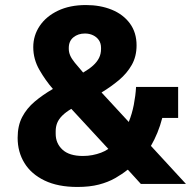

<svg xmlns="http://www.w3.org/2000/svg" viewBox="-20 -730 761 762"><path d="M539 0 488 -56H486Q465 -39 437 -23Q409 -7 372.5 2.5Q336 12 287 12Q210 12 157 -13.5Q104 -39 77 -83Q50 -127 50 -183Q50 -231 68 -265.5Q86 -300 118 -327Q150 -354 190 -377Q161 -410 136.5 -452.5Q112 -495 112 -543Q112 -589 137.5 -627Q163 -665 210 -687.5Q257 -710 321 -710Q378 -710 423.5 -691.5Q469 -673 495.5 -637Q522 -601 522 -550Q522 -506 503 -472.5Q484 -439 452.5 -412.5Q421 -386 383 -363L491 -246Q504 -278 511 -314Q518 -350 520 -385H687V-262H624Q616 -231 604.5 -203Q593 -175 579 -151L718 0ZM317 -597Q290 -597 271.5 -582Q253 -567 253 -540V-536Q253 -523 258.5 -510Q264 -497 277 -481Q290 -465 310 -442Q334 -456 349.5 -470Q365 -484 373 -500Q381 -516 381 -536V-540Q381 -558 372.5 -570.5Q364 -583 349.5 -590Q335 -597 317 -597ZM309 -111Q329 -111 347 -114.5Q365 -118 381 -124Q397 -130 410 -139L263 -298Q241 -285 227 -271Q213 -257 207 -242Q201 -227 201 -209V-199Q201 -161 228 -136Q255 -111 309 -111Z"/></svg>

Font: IBM Plex Sans
Style: Regular
Weight: 400
Designer: Mike Abbink, Paul van der Laan, Pieter van Rosmalen
Foundry: Bold Monday
Version: Version 3.201